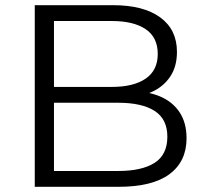

<svg xmlns="http://www.w3.org/2000/svg" viewBox="-20 -720 794 740"><path d="M114 0V-700H416Q533 -700 597.5 -653Q662 -606 662 -520Q662 -463 635.5 -424Q609 -385 563.5 -365Q518 -345 464 -345L481 -369Q548 -369 596.5 -348.5Q645 -328 672 -287.5Q699 -247 699 -187Q699 -98 633.5 -49Q568 0 436 0ZM188 -61H435Q527 -61 576 -92.5Q625 -124 625 -193Q625 -261 576 -292.5Q527 -324 435 -324H180V-385H411Q495 -385 541.5 -417Q588 -449 588 -512Q588 -576 541.5 -607.5Q495 -639 411 -639H188Z"/></svg>

Font: Montserrat Thin
Style: Regular
Weight: 400
Version: Version 9.000